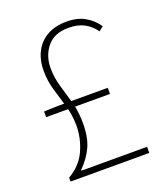

<svg xmlns="http://www.w3.org/2000/svg" viewBox="-123 -739 718 825"><g transform="rotate(-20 236.0 -326.0)"><path d="M58 0V-18Q115 -51 139.5 -105.5Q164 -160 164 -218Q164 -265 151 -309Q138 -353 125 -396.5Q112 -440 112 -486Q112 -537 132 -574.5Q152 -612 188.5 -632Q225 -652 276 -652Q326 -652 360.5 -632Q395 -612 416 -580L396 -564Q375 -593 346 -608.5Q317 -624 274 -624Q210 -624 177 -584Q144 -544 144 -488Q144 -443 156.5 -401.5Q169 -360 181.5 -315.5Q194 -271 194 -218Q194 -152 174 -109.5Q154 -67 118 -32V-28H418V0ZM54 -296V-322L120 -324H346V-296Z"/></g></svg>

Font: Source Sans 3
Style: Regular
Weight: 200
Designer: Paul D. Hunt
Foundry: Adobe
Version: Version 3.046;hotconv 1.0.118;makeotfexe 2.5.65603